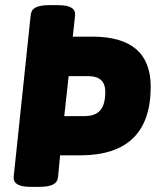

<svg xmlns="http://www.w3.org/2000/svg" viewBox="-20 -722 604 744"><path d="M97 2Q30 2 33 -37L99 -664Q101 -684 118 -693Q135 -702 171 -702H206Q274 -702 271 -663L262 -580H338Q564 -580 564 -386Q564 -120 290 -120H213L205 -36Q203 -16 185.5 -7Q168 2 132 2ZM322 -427H246L229 -272H306Q349 -272 368.5 -294.5Q388 -317 388 -366Q388 -427 322 -427Z"/></svg>

Font: Asap ExtraBold
Style: Italic
Weight: 800
Italic angle: -6°
Designer: Pablo Cosgaya
Foundry: Omnibus-Type
Version: Version 3.001; ttfautohint (v1.8.4.7-5d5b)